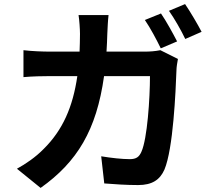

<svg xmlns="http://www.w3.org/2000/svg" viewBox="-20 -866 1040 941"><path d="M848 -663C829 -700 794 -764 769 -800L690 -768C717 -729 748 -670 768 -629ZM502 -613C504 -642 505 -671 506 -702C507 -726 509 -768 512 -792H365C369 -768 372 -722 372 -700C372 -670 371 -641 370 -613H227C189 -613 137 -615 95 -620V-488C138 -492 193 -493 227 -493H359C337 -341 287 -228 194 -136C154 -95 105 -62 63 -39L179 55C358 -72 453 -228 490 -493H715C715 -385 702 -185 673 -122C662 -97 648 -86 616 -86C577 -86 525 -92 476 -100L491 33C540 37 600 41 657 41C726 41 764 15 786 -35C829 -137 841 -417 845 -525C845 -536 849 -561 852 -577L766 -620C741 -615 715 -613 690 -613ZM808 -813C835 -775 868 -717 888 -675L968 -710C950 -745 913 -808 887 -846Z"/></svg>

Font: Genne Gothic Bold
Style: Regular
Weight: 700
Designer: Ryoko NISHIZUKA (kana & ideographs); Paul D. Hunt (Latin, Greek & Cyrillic); Wenlong ZHANG (bopomofo); Sandoll Communica
Foundry: Adobe Systems Incorporated
Version: Version 1.004;PS 1.004;hotconv 16.6.51;makeotf.lib2.5.65220